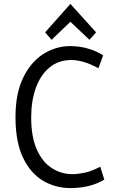

<svg xmlns="http://www.w3.org/2000/svg" viewBox="-20 -944 600 979"><path d="M339 15Q262 15 198.5 -23Q135 -61 97 -141Q59 -221 59 -347Q59 -466 97.5 -546.5Q136 -627 200 -668Q264 -709 339 -709Q360 -709 386.5 -705.5Q413 -702 443 -692Q473 -682 506 -662L482 -596Q439 -619 405.5 -628.5Q372 -638 344 -638Q278 -638 232 -599.5Q186 -561 162.5 -495Q139 -429 139 -346Q139 -246 167.5 -182Q196 -118 244 -87Q292 -56 349 -56Q376 -56 412 -63.5Q448 -71 491 -94L512 -28Q470 -4 427.5 5.5Q385 15 339 15ZM243 -741 210 -779 339 -924 470 -779 436 -741 339 -833Z"/></svg>

Font: Ubuntu Sans Mono
Style: Regular
Weight: 400
Monospace: yes
Designer: Dalton Maag Ltd
Foundry: Dalton Maag Ltd
Version: Version 1.006